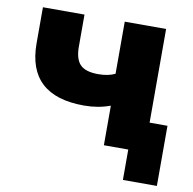

<svg xmlns="http://www.w3.org/2000/svg" viewBox="-76 -616 830 826"><g transform="rotate(10 338.5 -203.0)"><path d="M293 -153.3Q45.9 -153.3 45.9 -381.8V-539.1H227.5V-399.4Q227.5 -344.7 251 -320.8Q274.4 -296.9 330.1 -296.9Q373 -296.9 403.3 -311.5V-539.1H584V-129.9H662.1V132.8H513.7V0H407.2V-172.9Q354.5 -153.3 293 -153.3Z"/></g></svg>

Font: Min Sans Black
Style: Regular
Weight: 900
Designer: Jinseong-Kim, NotoSansCJK, Nunito
Foundry: Jinseong-Kim
Version: Version 1.000